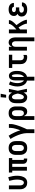

<svg xmlns="http://www.w3.org/2000/svg" viewBox="2244 -3041 1012 5540"><g transform="rotate(-90 2750.0 -271.0)"><path d="M254 8Q227 8 200 3Q173 -2 149.5 -15.5Q126 -29 108 -49.5Q90 -70 78.5 -94.5Q67 -119 63 -146Q59 -173 59 -200V-520H170V-200Q170 -180 174 -160.5Q178 -141 188 -124Q198 -107 216 -97.5Q234 -88 254 -88Q268 -88 281 -96Q294 -104 302 -115.5Q310 -127 315.5 -140.5Q321 -154 324.5 -168Q328 -182 330.5 -196Q333 -210 334.5 -224.5Q336 -239 337 -253.5Q338 -268 338 -282Q338 -340 328 -397Q318 -454 302 -510L408 -538Q427 -476 438 -412Q449 -348 449 -283Q449 -250 445.5 -217.5Q442 -185 433.5 -153.5Q425 -122 410 -92Q395 -62 372 -39Q349 -16 318 -4Q287 8 254 8Z M946 8H926Q909 8 892.5 5.5Q876 3 860.5 -3Q845 -9 831.5 -20Q818 -31 809.5 -45Q801 -59 797.5 -75.5Q794 -92 794 -109V-424H706V0H595V-424H541V-520H959V-424H905V-109Q905 -104 906.5 -100Q908 -96 911 -93Q914 -90 918 -89Q922 -88 926 -88H946Z M1250 8Q1223 8 1195.5 3Q1168 -2 1144 -15Q1120 -28 1101.5 -48.5Q1083 -69 1071.5 -93.5Q1060 -118 1055.5 -145.5Q1051 -173 1051 -200V-320Q1051 -347 1055.5 -374.5Q1060 -402 1071.5 -426.5Q1083 -451 1101.5 -471.5Q1120 -492 1144 -505Q1168 -518 1195.5 -523Q1223 -528 1250 -528Q1277 -528 1304.5 -523Q1332 -518 1356 -505Q1380 -492 1398.5 -471.5Q1417 -451 1428.5 -426.5Q1440 -402 1444.5 -374.5Q1449 -347 1449 -320V-200Q1449 -173 1444.5 -145.5Q1440 -118 1428.5 -93.5Q1417 -69 1398.5 -48.5Q1380 -28 1356 -15Q1332 -2 1304.5 3Q1277 8 1250 8ZM1250 -88Q1270 -88 1288.5 -97Q1307 -106 1318.5 -123Q1330 -140 1334 -160Q1338 -180 1338 -200V-320Q1338 -340 1334 -360Q1330 -380 1318.5 -397Q1307 -414 1288.5 -423Q1270 -432 1250 -432Q1230 -432 1211.5 -423Q1193 -414 1181.5 -397Q1170 -380 1166 -360Q1162 -340 1162 -320V-200Q1162 -180 1166 -160Q1170 -140 1181.5 -123Q1193 -106 1211.5 -97Q1230 -88 1250 -88Z M1679 215V0Q1679 -42 1671.5 -84Q1664 -126 1652.5 -167Q1641 -208 1625.5 -247.5Q1610 -287 1592.5 -326Q1575 -365 1554.5 -402Q1534 -439 1511 -475L1604 -528Q1630 -489 1652.5 -448Q1675 -407 1694.5 -364.5Q1714 -322 1731 -278Q1748 -234 1761 -189Q1773 -223 1784.5 -257Q1796 -291 1805.5 -326Q1815 -361 1822.5 -396.5Q1830 -432 1830 -468V-520H1941V-468Q1941 -427 1932 -386.5Q1923 -346 1911.5 -306.5Q1900 -267 1885.5 -228Q1871 -189 1856 -151Q1841 -113 1824.5 -75Q1808 -37 1790 0V215Z M2059 215V-320Q2059 -347 2063 -374Q2067 -401 2078.5 -425.5Q2090 -450 2108 -470.5Q2126 -491 2149.5 -504.5Q2173 -518 2200 -523Q2227 -528 2254 -528Q2281 -528 2308 -523Q2335 -518 2358.5 -504.5Q2382 -491 2400 -470.5Q2418 -450 2429.5 -425.5Q2441 -401 2445 -374Q2449 -347 2449 -320V-200Q2449 -176 2446.5 -152Q2444 -128 2437.5 -105Q2431 -82 2419.5 -61Q2408 -40 2390 -23.5Q2372 -7 2349 0.5Q2326 8 2302 8Q2280 8 2258 1.5Q2236 -5 2219 -19Q2202 -33 2190 -51.5Q2178 -70 2170 -91V215ZM2254 -88Q2274 -88 2292 -97.5Q2310 -107 2320 -124Q2330 -141 2334 -160.5Q2338 -180 2338 -200V-320Q2338 -340 2334 -359.5Q2330 -379 2320 -396Q2310 -413 2292 -422.5Q2274 -432 2254 -432Q2234 -432 2216 -422.5Q2198 -413 2188 -396Q2178 -379 2174 -359.5Q2170 -340 2170 -320V-200Q2170 -180 2174 -160.5Q2178 -141 2188 -124Q2198 -107 2216 -97.5Q2234 -88 2254 -88Z M2719 8Q2694 8 2668.5 2Q2643 -4 2621.5 -18.5Q2600 -33 2584 -54Q2568 -75 2559 -99Q2550 -123 2546.5 -148.5Q2543 -174 2543 -200V-320Q2543 -346 2546.5 -371.5Q2550 -397 2559 -421Q2568 -445 2584 -466Q2600 -487 2621.5 -501.5Q2643 -516 2668.5 -522Q2694 -528 2719 -528Q2741 -528 2761.5 -520Q2782 -512 2798 -498Q2814 -484 2826 -466Q2838 -448 2848 -429Q2851 -452 2854.5 -474.5Q2858 -497 2862 -520H2955Q2941 -456 2928.5 -391.5Q2916 -327 2901 -263Q2917 -198 2930 -132Q2943 -66 2957 0H2864Q2860 -24 2856 -48Q2852 -72 2849 -95Q2839 -76 2827.5 -57Q2816 -38 2799.5 -23.5Q2783 -9 2762 -0.5Q2741 8 2719 8ZM2719 -88Q2738 -88 2752.5 -99.5Q2767 -111 2776.5 -126.5Q2786 -142 2792.5 -159Q2799 -176 2804 -193.5Q2809 -211 2813 -228.5Q2817 -246 2821 -263Q2817 -281 2813 -298Q2809 -315 2803.5 -331.5Q2798 -348 2792 -364.5Q2786 -381 2776.5 -396Q2767 -411 2752 -421.5Q2737 -432 2719 -432Q2707 -432 2696 -426.5Q2685 -421 2677.5 -411.5Q2670 -402 2665.5 -391Q2661 -380 2658.5 -368Q2656 -356 2655 -344Q2654 -332 2654 -320V-200Q2654 -188 2655 -176Q2656 -164 2658.5 -152Q2661 -140 2665.5 -129Q2670 -118 2677.5 -108.5Q2685 -99 2696 -93.5Q2707 -88 2719 -88ZM2702 -600 2714 -757H2815L2784 -600Z M3194 215V2Q3166 -4 3140.5 -19Q3115 -34 3095.5 -56Q3076 -78 3062.5 -104Q3049 -130 3041 -158.5Q3033 -187 3029 -216Q3025 -245 3025 -274Q3025 -338 3040.5 -400Q3056 -462 3083 -520L3171 -484Q3148 -435 3135 -382Q3122 -329 3122 -274Q3122 -257 3124 -239Q3126 -221 3129.5 -203.5Q3133 -186 3138.5 -169Q3144 -152 3152.5 -136.5Q3161 -121 3173 -107.5Q3185 -94 3201 -86V-343Q3201 -364 3203.5 -384.5Q3206 -405 3212 -425Q3218 -445 3228.5 -463Q3239 -481 3254.5 -494.5Q3270 -508 3290 -514Q3310 -520 3331 -520Q3357 -520 3380.5 -509.5Q3404 -499 3421 -480Q3438 -461 3448 -437.5Q3458 -414 3464 -389.5Q3470 -365 3472 -339.5Q3474 -314 3474 -289Q3474 -258 3471.5 -227.5Q3469 -197 3461.5 -167.5Q3454 -138 3441 -110.5Q3428 -83 3408 -60Q3388 -37 3361.5 -20.5Q3335 -4 3306 2V215ZM3299 -86Q3316 -95 3328.5 -109.5Q3341 -124 3350 -141.5Q3359 -159 3364 -177Q3369 -195 3372 -214Q3375 -233 3376 -252.5Q3377 -272 3377 -291Q3377 -301 3377 -311Q3377 -321 3376 -331.5Q3375 -342 3374 -352Q3373 -362 3371 -372Q3369 -382 3366.5 -392Q3364 -402 3360 -411Q3356 -420 3348.5 -428Q3341 -436 3331 -436Q3322 -436 3316.5 -428.5Q3311 -421 3307.5 -413Q3304 -405 3302.5 -396Q3301 -387 3300 -378.5Q3299 -370 3299 -361Q3299 -352 3299 -343Z M3878 8Q3851 8 3824 3.5Q3797 -1 3772 -12Q3747 -23 3726.5 -41.5Q3706 -60 3693 -84Q3680 -108 3675 -135Q3670 -162 3670 -189V-424H3559V-520H3941V-424H3781V-189Q3781 -169 3786.5 -149.5Q3792 -130 3805.5 -115.5Q3819 -101 3838.5 -94.5Q3858 -88 3878 -88Q3893 -88 3907 -92Q3921 -96 3934 -104V-8Q3921 0 3907 4Q3893 8 3878 8Z M4330 215V-320Q4330 -333 4328.5 -346Q4327 -359 4323.5 -371.5Q4320 -384 4313.5 -395Q4307 -406 4297.5 -415Q4288 -424 4275.5 -428Q4263 -432 4250 -432Q4237 -432 4224.5 -428Q4212 -424 4202.5 -415Q4193 -406 4186.5 -395Q4180 -384 4176.5 -371.5Q4173 -359 4171.5 -346Q4170 -333 4170 -320V0H4059V-520H4170V-430Q4178 -450 4189.5 -469Q4201 -488 4217.5 -501.5Q4234 -515 4255 -521.5Q4276 -528 4298 -528Q4322 -528 4344.5 -520Q4367 -512 4384.5 -495.5Q4402 -479 4413 -458Q4424 -437 4430.5 -414Q4437 -391 4439 -367.5Q4441 -344 4441 -320V215Z M4559 0V-520H4670V-304Q4688 -320 4704.5 -335Q4721 -350 4737.5 -366.5Q4754 -383 4769 -400Q4784 -417 4797 -436Q4810 -455 4820 -476Q4830 -497 4830 -520H4941Q4941 -498 4933 -476.5Q4925 -455 4913 -436Q4901 -417 4887 -399.5Q4873 -382 4858 -365.5Q4843 -349 4827 -333.5Q4811 -318 4795 -303Q4812 -280 4828.5 -256.5Q4845 -233 4861 -209Q4877 -185 4891.5 -160.5Q4906 -136 4918 -110Q4930 -84 4939.5 -56.5Q4949 -29 4949 0H4838Q4838 -23 4831.5 -44.5Q4825 -66 4816 -87Q4807 -108 4797 -127.5Q4787 -147 4775.5 -166.5Q4764 -186 4752 -205Q4740 -224 4727 -243Q4713 -231 4699 -219Q4685 -207 4670 -195V0Z M5247 8Q5222 8 5197.5 5Q5173 2 5150 -6Q5127 -14 5106.5 -28.5Q5086 -43 5071.5 -62.5Q5057 -82 5050 -106Q5043 -130 5043 -155Q5043 -174 5047.5 -192.5Q5052 -211 5062.5 -226.5Q5073 -242 5088.5 -253Q5104 -264 5121 -272Q5107 -279 5094.5 -289.5Q5082 -300 5073.5 -314Q5065 -328 5062 -343.5Q5059 -359 5059 -376Q5059 -398 5065 -420.5Q5071 -443 5084.5 -461.5Q5098 -480 5117 -493.5Q5136 -507 5157.5 -514.5Q5179 -522 5201.5 -525Q5224 -528 5247 -528Q5269 -528 5291.5 -525.5Q5314 -523 5335 -515.5Q5356 -508 5375 -495.5Q5394 -483 5407.5 -465.5Q5421 -448 5428 -426Q5435 -404 5435 -382V-376H5324V-378Q5324 -391 5316.5 -402.5Q5309 -414 5297.5 -420.5Q5286 -427 5273 -429.5Q5260 -432 5247 -432Q5233 -432 5219.5 -429.5Q5206 -427 5195 -419.5Q5184 -412 5177 -400Q5170 -388 5170 -374Q5170 -360 5177.5 -348Q5185 -336 5197 -329.5Q5209 -323 5222.5 -320.5Q5236 -318 5250 -318H5307V-222H5250Q5239 -222 5228 -221Q5217 -220 5206.5 -217Q5196 -214 5186.5 -209Q5177 -204 5169 -196Q5161 -188 5157.5 -177.5Q5154 -167 5154 -156Q5154 -140 5162.5 -125.5Q5171 -111 5184.5 -102.5Q5198 -94 5214.5 -91Q5231 -88 5247 -88Q5262 -88 5277 -90Q5292 -92 5305.5 -98Q5319 -104 5329.5 -116Q5340 -128 5340 -143V-144H5451V-140Q5451 -117 5442.5 -94Q5434 -71 5419 -53.5Q5404 -36 5383.5 -23.5Q5363 -11 5340.5 -4Q5318 3 5294.5 5.5Q5271 8 5247 8Z"/></g></svg>

Font: Iosevka Term Curly
Style: Bold
Weight: 700
Designer: Belleve Invis
Foundry: Belleve Invis
Version: Version 32.3.0